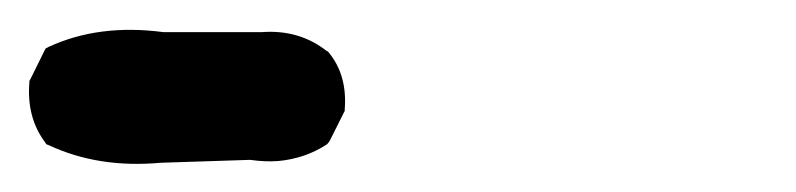

<svg xmlns="http://www.w3.org/2000/svg" viewBox="-27 59 547 132"><path d="M145 168.9 83.5 170.9Q40.5 174.8 6.3 158.7L4.9 158.2L3.9 156.7Q-8.8 139.6 -6.8 115.7V114.7L-6.3 113.8L3.4 94.2L4.4 92.3L6.3 91.3Q41 75.2 85.4 81.1H152.8Q178.7 79.1 197.8 94.2H198.2L198.7 94.7Q211.9 110.4 210 134.3V135.3L209.5 136.2L199.7 155.8L198.7 157.2L197.8 158.2Q190.4 163.1 181.9 166Q173.3 168.9 164.3 169.7Q155.3 170.4 145 168.9Z"/></svg>

Font: NaikaiFont
Style: SemiBold
Weight: 600
Version: Version 1.89